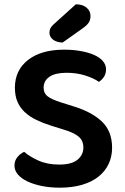

<svg xmlns="http://www.w3.org/2000/svg" viewBox="-20 -853 577 889"><path d="M254 -91Q312 -91 339 -113.5Q366 -136 366 -170Q366 -201 345 -219.5Q324 -238 281 -251L217 -271Q179 -283 148 -298Q117 -313 95 -333.5Q73 -354 61 -381.5Q49 -409 49 -447Q49 -528 110 -575.5Q171 -623 277 -623Q319 -623 354.5 -616.5Q390 -610 416 -598.5Q442 -587 456.5 -570Q471 -553 471 -532Q471 -512 461.5 -497.5Q452 -483 438 -474Q414 -491 374.5 -503.5Q335 -516 288 -516Q236 -516 209 -497.5Q182 -479 182 -447Q182 -421 200.5 -407Q219 -393 259 -380L316 -362Q403 -336 451 -291Q499 -246 499 -169Q499 -128 483 -94Q467 -60 436.5 -35.5Q406 -11 360.5 2.5Q315 16 257 16Q211 16 172.5 8Q134 0 106 -13.5Q78 -27 62.5 -45.5Q47 -64 47 -86Q47 -109 60.5 -125.5Q74 -142 92 -150Q117 -128 158 -109.5Q199 -91 254 -91ZM331 -833Q363 -833 381 -817.5Q399 -802 399 -779Q399 -762 391.5 -749.5Q384 -737 363 -722L270 -656Q241 -657 225 -670Q209 -683 209 -701Q209 -712 213 -721Q217 -730 228 -740Z"/></svg>

Font: Baloo Thambi 2 SemiBold
Style: Regular
Weight: 600
Designer: Aadarsh Rajan and Ek Type
Foundry: Ek Type
Version: Version 1.640;hotconv 1.0.111;makeotfexe 2.5.65597; ttfautoh